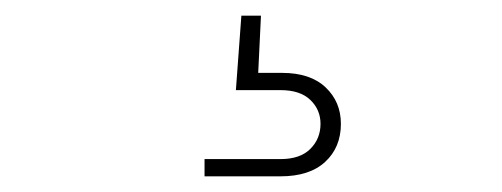

<svg xmlns="http://www.w3.org/2000/svg" viewBox="-20 -24 640 245"><path d="M338 201H241V179H338Q363 179 376 166Q389 153 389 134Q389 116 376 103.5Q363 91 338 91H281L288 -4H313L309 79L298 69H340Q376 69 395.5 87.5Q415 106 415 134Q415 164 395 182.5Q375 201 338 201Z"/></svg>

Font: SUSE Thin
Style: Regular
Weight: 250
Designer: Rene Bieder
Foundry: SUSE
Version: Version 1.000